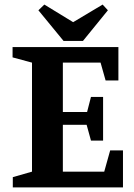

<svg xmlns="http://www.w3.org/2000/svg" viewBox="-20 -820 585 840"><path d="M36 0V-45L120 -69V-546L35 -569V-614H498V-468H442L420 -546H255V-330H361L378 -396H431V-205H378L359 -274H255V-69H436L462 -162H518V0ZM258 -641 148 -775 174 -800 300 -723 429 -800 452 -775 343 -641Z"/></svg>

Font: Manuale
Style: Regular
Weight: 400
Designer: Eduardo Tunni / Pablo Cosgaya
Foundry: Eduardo Tunni / Pablo Cosgaya
Version: Version 1.002